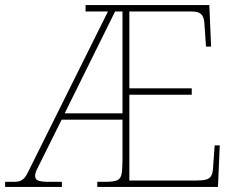

<svg xmlns="http://www.w3.org/2000/svg" viewBox="-24 -734 937 754"><path d="M-4 0V-20H35Q44 -20 52.5 -22.5Q61 -25 69.5 -33Q78 -41 86 -58L400 -689H312V-714H798L805 -551H785L779 -638Q778 -659 772 -670Q766 -681 755 -685Q744 -689 728 -689H484V-387H729V-362H484V-25H745Q772 -25 786 -29Q800 -33 806 -44.5Q812 -56 813 -79L819 -163H839L832 0H358V-20H390Q422 -20 436 -26Q450 -32 453.5 -51Q457 -70 457 -108V-264H218L138 -103Q127 -82 120.5 -68Q114 -54 114 -43Q114 -29 127 -24.5Q140 -20 168 -20H219V0ZM230 -289H457V-689H428Z"/></svg>

Font: Noto Serif Lao Thin
Style: Regular
Weight: 250
Designer: Monotype Design Team
Foundry: Monotype Imaging Inc.
Version: Version 2.003